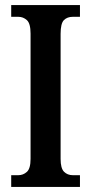

<svg xmlns="http://www.w3.org/2000/svg" viewBox="-20 -734 357 754"><path d="M24 0V-46H52Q71 -46 85.5 -59Q100 -72 100 -110V-602Q100 -642 85.5 -655Q71 -668 52 -668H24V-714H294V-668H266Q244 -668 231 -655Q218 -642 218 -601V-110Q218 -73 231.5 -59.5Q245 -46 266 -46H294V0Z"/></svg>

Font: Noto Serif Bengali ExtraCondensed SemiBold
Style: Regular
Weight: 600
Width: 2
Designer: Juan Bruce, Universal Thirst, Indian Type Foundry and the Monotype Design Team.
Foundry: Monotype Imaging Inc.
Version: Version 2.003; ttfautohint (v1.8.4.7-5d5b)